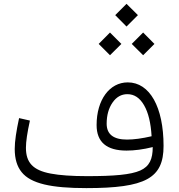

<svg xmlns="http://www.w3.org/2000/svg" viewBox="-20 -967 921 987"><path d="M765.1 -210.9C765.1 -149.9 749 -111.8 700.7 -90.3C651.9 -68.8 566.4 -61.5 428.2 -61.5C349.1 -61.5 286.6 -65.9 240.7 -74.7C148.9 -91.8 113.3 -131.8 113.3 -207.5C113.3 -238.8 120.1 -285.2 133.8 -347.2L78.1 -359.9C64 -293.9 55.7 -241.7 55.7 -201.2C55.7 -150.9 67.4 -111.3 91.3 -82C138.7 -22.9 243.7 0 423.8 0C729 0 820.8 -50.8 820.8 -216.8C820.8 -416.5 750 -543.5 636.7 -543.5C543 -543.5 476.6 -453.6 476.6 -324.2C476.6 -236.8 527.8 -192.9 630.4 -192.9C670.9 -192.9 715.8 -198.7 765.1 -210.9ZM759.3 -266.6C710.9 -255.4 668.9 -249.5 632.8 -249.5C563 -249.5 528.3 -276.9 528.3 -331.1C528.3 -374.5 538.6 -411.1 558.6 -439.9C578.6 -468.8 604 -482.9 634.8 -482.9C670.4 -482.9 698.7 -463.9 720.7 -425.8C742.7 -387.7 755.4 -334.5 759.3 -266.6ZM630.4 -830.6 689 -889.2 630.4 -947.3 572.3 -889.2ZM715.8 -683.1 773.9 -741.2 715.8 -799.8 657.2 -741.2ZM545.4 -683.1 604 -741.2 545.4 -799.8 487.3 -741.2Z"/></svg>

Font: Estedad Light
Style: Regular
Weight: 300
Designer: Amin Abedi
Version: Version 7.3